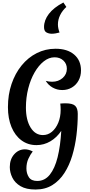

<svg xmlns="http://www.w3.org/2000/svg" viewBox="-20 -1199 727 1548"><path d="M280 260Q341 260 381.5 209.5Q422 159 444.5 68.5Q467 -22 474 -144Q438 -90 386 -59.5Q334 -29 274 -29Q205 -29 153 -67.5Q101 -106 72.5 -175Q44 -244 44 -335Q44 -436 73 -521.5Q102 -607 154 -671Q206 -735 276 -770.5Q346 -806 428 -806Q523 -806 578 -759Q633 -712 633 -631Q633 -586 613.5 -550Q594 -514 559.5 -493.5Q525 -473 482 -473Q440 -473 404.5 -493Q369 -513 349 -547Q373 -540 400 -540Q451 -540 485 -570Q519 -600 519 -645Q519 -685 491 -711Q463 -737 420 -737Q374 -737 332.5 -704Q291 -671 258.5 -614.5Q226 -558 207.5 -485Q189 -412 189 -332Q189 -232 226.5 -171Q264 -110 326 -110Q367 -110 399 -137Q431 -164 450 -210Q469 -256 469 -314Q469 -339 466 -364Q474 -365 487.5 -365.5Q501 -366 509 -366Q565 -366 586 -346Q607 -326 607 -280Q607 -196 596.5 -109.5Q586 -23 562.5 55.5Q539 134 499.5 195.5Q460 257 402.5 293Q345 329 266 329Q191 329 145.5 302Q100 275 79.5 233Q59 191 59 148Q59 85 94.5 45Q130 5 181 5Q211 5 244 22Q225 46 209 80.5Q193 115 193 159Q193 199 212.5 229.5Q232 260 280 260ZM460 -937Q447 -933 429.5 -930Q412 -927 397 -927Q374 -927 354.5 -937.5Q335 -948 335 -981Q335 -1036 374 -1087Q413 -1138 491 -1179L515 -1143Q482 -1113 464.5 -1076.5Q447 -1040 447 -1002Q447 -986 450.5 -969.5Q454 -953 460 -937Z"/></svg>

Font: Merienda SemiBold
Style: Regular
Weight: 600
Designer: Eduardo Rodriguez Tunni
Foundry: Eduardo Rodriguez Tunni
Version: Version 2.001; ttfautohint (v1.8.4.7-5d5b)